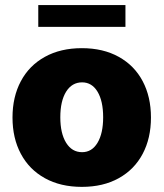

<svg xmlns="http://www.w3.org/2000/svg" viewBox="-20 -727 645 757"><path d="M29.3 -263.7Q29.3 -345.2 62.3 -407Q95.2 -468.8 157 -502.9Q218.8 -537.1 302.7 -537.1Q386.7 -537.1 448.2 -502.9Q509.8 -468.8 542.5 -407Q575.2 -345.2 575.2 -263.7Q575.2 -182.1 542.5 -120.4Q509.8 -58.6 448.2 -24.4Q386.7 9.8 302.7 9.8Q218.8 9.8 157 -24.4Q95.2 -58.6 62.3 -120.4Q29.3 -182.1 29.3 -263.7ZM386.7 -264.6Q386.7 -328.6 364.5 -365.5Q342.3 -402.3 303.7 -402.3Q263.7 -402.3 240.7 -365.5Q217.8 -328.6 217.8 -264.6Q217.8 -201.2 240.7 -164.1Q263.7 -127 303.7 -127Q342.3 -127 364.5 -164.1Q386.7 -201.2 386.7 -264.6ZM474.6 -621.1H130.9V-707H474.6Z"/></svg>

Font: Pretendard Std Black
Style: Regular
Weight: 900
Designer: Base glyphs from Inter by Rasmus Andersson; Hangeul glyphs from Noto Sans CJK(Source Han Sans) by Jang Soo-young and Kan
Foundry: Kil Hyung-jin
Version: Version 1.309